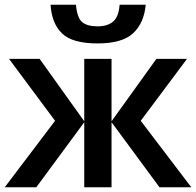

<svg xmlns="http://www.w3.org/2000/svg" viewBox="-20 -789 826 809"><path d="M768 -541 573 -280 786 0H652L450 -274V0H335V-274L133 0H0L212 -280L18 -541H147L335 -278V-541H450V-278L639 -541ZM594 -769H484Q480 -717 456 -697.5Q432 -678 392 -678Q347 -678 326 -696Q305 -714 300 -769H193Q198 -690 241.5 -648Q285 -606 391 -606Q495 -606 541 -649Q587 -692 594 -769Z"/></svg>

Font: Noto Sans Display Medium
Style: Regular
Weight: 500
Designer: Monotype Design Team
Foundry: Monotype Imaging Inc.
Version: Version 1.900